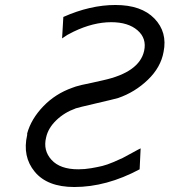

<svg xmlns="http://www.w3.org/2000/svg" viewBox="-20 -731 680 770"><path d="M89 -190V-196Q105 -254 153.5 -304.5Q202 -355 270 -379L284 -384Q293 -387 308.5 -390.5Q324 -394 348.5 -399Q373 -404 393 -409Q539 -441 558 -527Q569 -577 531.5 -609.5Q494 -642 426 -642Q354 -642 275 -604Q271 -602 262.5 -597.5Q254 -593 250 -591L229 -577L234 -663Q342 -711 443 -711Q547 -711 599.5 -656.5Q652 -602 636 -523Q625 -461 573 -411Q521 -361 454 -338Q441 -334 365.5 -316.5Q290 -299 282 -296H283Q238 -280 205.5 -248.5Q173 -217 165 -180Q152 -128 186.5 -90Q221 -52 294 -52Q320 -52 346 -56.5Q372 -61 390.5 -65.5Q409 -70 435 -81Q461 -92 472 -97.5Q483 -103 510 -118Q537 -133 544 -136L540 -52Q407 19 278 19Q170 19 119.5 -42Q69 -103 89 -190Z"/></svg>

Font: Coval
Style: Light Italic
Weight: 300
Foundry: Context Ltd
Version: Version 001.000